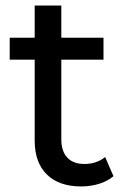

<svg xmlns="http://www.w3.org/2000/svg" viewBox="-20 -666 454 692"><path d="M389 -31Q368 -13 337 -3.5Q306 6 273 6Q193 6 149 -37Q105 -80 105 -160V-451H15V-530H105V-646H201V-530H353V-451H201V-164Q201 -121 222.5 -98Q244 -75 284 -75Q328 -75 359 -100Z"/></svg>

Font: APTA Sans Medium
Style: Bold
Weight: 500
Version: Version 7.200